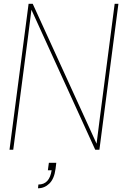

<svg xmlns="http://www.w3.org/2000/svg" viewBox="-20 -800 680 1026"><path d="M496.1 -32.2 514.2 -174.8 592.8 -779.8H612.8L511.2 0H488.8L147.9 -748L129.9 -605L50.8 0H30.8L132.8 -779.8H154.8ZM280.8 69.8 276.9 102.1Q270 155.3 243.9 180.7Q217.8 206.1 183.1 206.1L185.1 186Q244.6 186 255.9 109.9H235.8L241.2 69.8Z"/></svg>

Font: Cooper Hewitt
Style: Thin Italic
Weight: 702
Designer: Village Type and Design LLC
Foundry: Cooper Hewitt Smithsonian Design Museum
Version: 1.000